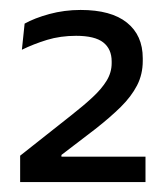

<svg xmlns="http://www.w3.org/2000/svg" viewBox="-20 -729 336 386"><path d="M20.5 -363V-416L123 -497Q148.5 -517 166.5 -533.8Q184.5 -550.5 194.5 -567Q204.5 -583.5 204.5 -602V-605.5Q204.5 -630.5 187.5 -643.8Q170.5 -657 133 -657Q101.5 -657 74.5 -648.8Q47.5 -640.5 24 -629L29.5 -681.5Q49 -692.5 79.2 -700.8Q109.5 -709 142 -709Q203.5 -709 235.2 -683.5Q267 -658 267 -612V-606.5Q267 -579.5 255.5 -557.2Q244 -535 222.8 -514Q201.5 -493 171.5 -469.5L103.5 -417.5V-404L76.5 -414H272.5V-363Z"/></svg>

Font: Anek Gurmukhi
Style: Regular
Weight: 400
Designer: Sarang Kulkarni (Gurmukhi), Yesha Goshar (Latin)
Foundry: Ek Type
Version: Version 1.003